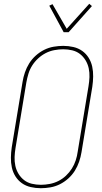

<svg xmlns="http://www.w3.org/2000/svg" viewBox="-20 -985 540 1013"><path d="M195 8Q168 8 142 2Q116 -4 95.5 -18.5Q75 -33 61.5 -54.5Q48 -76 42.5 -101.5Q37 -127 37.5 -154Q38 -181 42 -208L99 -553Q103 -578 111.5 -603Q120 -628 134 -650.5Q148 -673 168.5 -691.5Q189 -710 213 -722Q237 -734 263 -738.5Q289 -743 314 -743Q341 -743 367 -737Q393 -731 413.5 -716.5Q434 -702 447.5 -680.5Q461 -659 466.5 -633.5Q472 -608 471.5 -581Q471 -554 467 -527L410 -182Q406 -157 397.5 -132Q389 -107 375 -84.5Q361 -62 340.5 -43.5Q320 -25 296 -13Q272 -1 246 3.5Q220 8 195 8ZM196 -10Q218 -10 242 -14.5Q266 -19 288 -30Q310 -41 328 -58Q346 -75 359 -95.5Q372 -116 379.5 -139Q387 -162 390 -185L447 -530Q451 -554 452 -578Q453 -602 448 -625Q443 -648 431 -667.5Q419 -687 401.5 -700.5Q384 -714 361 -719.5Q338 -725 313 -725Q291 -725 267 -720.5Q243 -716 221.5 -705Q200 -694 181.5 -677Q163 -660 150 -639.5Q137 -619 130 -596Q123 -573 119 -550L62 -205Q58 -181 57 -157Q56 -133 61 -110Q66 -87 78 -67.5Q90 -48 107.5 -34.5Q125 -21 148 -15.5Q171 -10 196 -10ZM316 -815 240 -955 257 -963 332 -833 451 -965 465 -953 342 -815Z"/></svg>

Font: Iosevka Thin Oblique
Style: Regular
Weight: 100
Italic angle: -9°
Monospace: yes
Designer: Belleve Invis
Foundry: Belleve Invis
Version: Version 32.5.0; ttfautohint (v1.8.4)